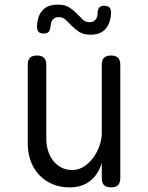

<svg xmlns="http://www.w3.org/2000/svg" viewBox="-20 -800 640 830"><path d="M420 -224V-520Q420 -541 430 -550.5Q440 -560 460 -560Q480 -560 490 -550.5Q500 -541 500 -520V-30Q500 -9 490 0.5Q480 10 460 10Q440 10 430 0.5Q420 -9 420 -30V-96Q405 -46 370 -18Q335 10 280 10Q240 10 207 -4Q174 -18 150 -43Q126 -68 113 -103Q100 -138 100 -181V-520Q100 -541 110 -550.5Q120 -560 140 -560Q160 -560 170 -550.5Q180 -541 180 -520V-203Q180 -176 187 -151Q194 -126 208.5 -107Q223 -88 244 -76.5Q265 -65 293 -65Q320 -65 343.5 -80.5Q367 -96 384 -119.5Q401 -143 410.5 -171Q420 -199 420 -224ZM198 -684Q197 -669 190 -662Q183 -655 169 -655Q154 -655 147 -662Q140 -669 140 -685Q141 -729 163 -754.5Q185 -780 230 -780Q261 -780 279.5 -768Q298 -756 311.5 -742Q325 -728 337 -716Q349 -704 368 -704Q378 -704 384.5 -708Q391 -712 395 -717.5Q399 -723 400.5 -731Q402 -739 402 -746Q403 -761 409.5 -768Q416 -775 430 -775Q446 -775 453 -768Q460 -761 460 -745Q459 -703 437.5 -676.5Q416 -650 371 -650Q341 -650 322.5 -662Q304 -674 290.5 -688Q277 -702 264.5 -714Q252 -726 234 -726Q223 -726 216.5 -722Q210 -718 206 -712.5Q202 -707 200.5 -699Q199 -691 198 -684Z"/></svg>

Font: Maple Mono NL Light
Style: Regular
Weight: 300
Monospace: yes
Designer: subframe7536
Version: Version 7.000